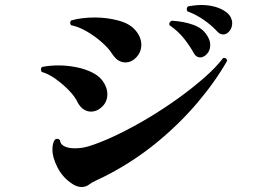

<svg xmlns="http://www.w3.org/2000/svg" viewBox="-20 -766 1040 769"><path d="M337 -27Q324 -17 307 -17Q288 -17 269 -30Q232 -54 211 -94Q190 -134 190 -168Q190 -193 200 -207Q205 -210 209 -210Q215 -210 220 -205Q222 -187 239 -179.5Q256 -172 279 -172Q310 -172 338 -181Q391 -198 452 -227.5Q513 -257 575.5 -294.5Q638 -332 695.5 -373.5Q753 -415 799.5 -456Q846 -497 874 -534H877Q888 -534 890 -523Q841 -437 768.5 -352Q696 -267 604.5 -192.5Q513 -118 404 -62Q380 -50 364.5 -43Q349 -36 337 -27ZM430 -549Q415 -573 387 -597.5Q359 -622 327 -640.5Q295 -659 265 -665Q261 -669 261 -674Q261 -680 265 -684Q285 -690 309.5 -693Q334 -696 359 -696Q409 -696 455 -683.5Q501 -671 523 -644Q535 -630 540.5 -615.5Q546 -601 546 -587Q546 -558 526.5 -537Q507 -516 482 -516Q452 -516 430 -549ZM291 -356Q281 -378 257 -403Q233 -428 204 -449Q175 -470 147 -478Q144 -483 144 -488Q144 -495 149 -498Q179 -504 214 -504Q251 -504 287.5 -496.5Q324 -489 353.5 -473.5Q383 -458 397 -433Q410 -411 410 -389Q410 -359 389.5 -339Q369 -319 344 -319Q329 -319 315 -328Q301 -337 291 -356ZM757 -552Q741 -581 717.5 -611Q694 -641 659 -665L658 -669Q658 -680 669 -683Q717 -680 754.5 -666.5Q792 -653 810 -623Q822 -604 822 -586Q822 -564 809 -550Q796 -536 782 -536Q766 -536 757 -552ZM851 -639Q828 -664 797.5 -685.5Q767 -707 730 -721Q728 -727 728 -729Q728 -738 735 -741Q748 -743 760.5 -744.5Q773 -746 786 -746Q816 -746 842.5 -738.5Q869 -731 888 -716Q900 -706 905 -695Q910 -684 910 -673Q910 -655 899 -641.5Q888 -628 874 -628Q861 -628 851 -639Z"/></svg>

Font: Zen Antique
Style: Regular
Weight: 400
Designer: Yoshimichi Ohira
Foundry: Positype
Version: Version 1.001